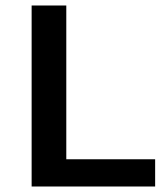

<svg xmlns="http://www.w3.org/2000/svg" viewBox="-20 -678 603 698"><path d="M544 -99V0H95V-658H221V-99Z"/></svg>

Font: Ysabeau Infant
Style: Bold
Weight: 700
Designer: Christian Thalmann (Catharsis Fonts)
Version: Version 0.003